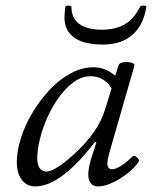

<svg xmlns="http://www.w3.org/2000/svg" viewBox="-20 -652 542 685"><path d="M106 13Q75 13 57.5 -10.5Q40 -34 40 -74Q40 -113 54.5 -159Q69 -205 95.5 -249.5Q122 -294 156.5 -331Q191 -368 231.5 -390Q272 -412 315 -412Q355 -412 391 -382L403 -419Q405 -427 420 -429.5Q435 -432 448.5 -428.5Q462 -425 459 -416L369 -103Q363 -79 363 -70Q363 -48 380 -48Q392 -48 412 -60.5Q432 -73 454 -95Q459 -99 469 -90Q479 -81 475 -75Q459 -52 433 -32Q407 -12 379.5 0.5Q352 13 331 13Q295 13 295 -30Q295 -50 305 -86L324 -144L319 -146Q197 13 106 13ZM147 -40Q163 -40 193 -60.5Q223 -81 256 -113Q289 -145 315 -181Q342 -219 356 -265L378 -337Q351 -380 303 -380Q272 -380 243.5 -359.5Q215 -339 191 -306Q167 -273 149.5 -234Q132 -195 122.5 -156.5Q113 -118 113 -88Q113 -40 147 -40ZM348 -493Q279 -493 244.5 -518Q210 -543 210 -589Q210 -599 211 -608.5Q212 -618 213 -627Q214 -632 224.5 -632Q235 -632 235 -627Q235 -587 263 -566.5Q291 -546 343 -546Q394 -546 427 -566.5Q460 -587 479 -627Q481 -632 492 -632Q503 -632 502 -627Q492 -562 452 -527.5Q412 -493 348 -493Z"/></svg>

Font: Junicode SmExp
Style: Italic
Weight: 400
Width: 6
Italic angle: -11°
Designer: Peter S. Baker
Version: Version 2.205; ttfautohint (v1.8.4)